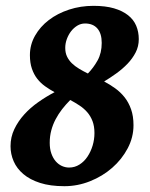

<svg xmlns="http://www.w3.org/2000/svg" viewBox="-20 -623 513 658"><path d="M203.6 -459Q203.6 -441.9 209.7 -429.2Q215.8 -416.5 226.3 -406.2Q236.8 -396 251 -387.5Q265.1 -378.9 281.2 -371.1Q300.3 -390.6 314.5 -416Q328.6 -441.4 328.6 -476.1Q328.6 -508.3 313.7 -525.4Q298.8 -542.5 271.5 -542.5Q257.3 -542.5 245.1 -535.2Q232.9 -527.8 223.6 -515.9Q214.4 -503.9 209 -489Q203.6 -474.1 203.6 -459ZM303.7 -167Q303.7 -190.4 297.1 -207.8Q290.5 -225.1 279.1 -238.3Q267.6 -251.5 252.4 -261.5Q237.3 -271.5 220.7 -280.3Q205.6 -265.1 192.9 -248.8Q180.2 -232.4 170.7 -214.4Q161.1 -196.3 155.8 -176.3Q150.4 -156.2 150.4 -133.8Q150.4 -112.8 156 -96.9Q161.6 -81.1 170.9 -70.3Q180.2 -59.6 192.1 -54.2Q204.1 -48.8 216.8 -48.8Q236.3 -48.8 252.4 -59.1Q268.6 -69.3 279.8 -86.2Q291 -103 297.4 -124Q303.7 -145 303.7 -167ZM455.6 -488.8Q455.6 -463.9 444.8 -443.1Q434.1 -422.4 417 -404.5Q399.9 -386.7 378.9 -371.6Q357.9 -356.4 336.9 -343.8Q356.4 -333.5 374.8 -320.3Q393.1 -307.1 407 -289.6Q420.9 -272 429.2 -248.5Q437.5 -225.1 437.5 -193.8Q437.5 -152.3 417.5 -114.5Q397.5 -76.7 364.5 -47.9Q331.5 -19 288.8 -2Q246.1 15.1 200.7 15.1Q152.3 15.1 117.4 3.9Q82.5 -7.3 60.1 -26.4Q37.6 -45.4 26.9 -70.1Q16.1 -94.7 16.1 -122.1Q16.1 -153.3 29.1 -180.4Q42 -207.5 63 -230.7Q84 -253.9 111.1 -272.9Q138.2 -292 167 -307.1Q149.9 -316.4 134.5 -327.4Q119.1 -338.4 107.7 -353Q96.2 -367.7 89.4 -387.5Q82.5 -407.2 82.5 -434.1Q82.5 -469.7 100.1 -500.7Q117.7 -531.7 147.5 -554.4Q177.2 -577.1 216.8 -590.1Q256.3 -603 300.3 -603Q341.3 -603 370.6 -594.5Q399.9 -585.9 418.9 -570.8Q438 -555.7 446.8 -534.7Q455.6 -513.7 455.6 -488.8Z"/></svg>

Font: Gentium Book Basic
Style: Bold Italic
Weight: 700
Italic angle: -8°
Designer: J. Victor Gaultney and Annie Olsen
Foundry: SIL International
Version: Version 1.102; 2013; Maintenance release